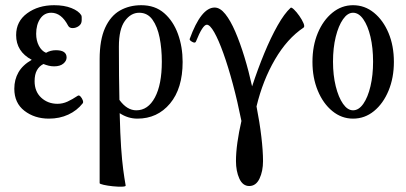

<svg xmlns="http://www.w3.org/2000/svg" viewBox="-20 -445 1562 738"><path d="M168 11Q113 11 74 -19Q35 -49 35 -104Q35 -139 51 -167Q67 -195 102 -215Q42 -247 42 -310Q42 -363 84.5 -394Q127 -425 188 -425Q227 -425 254.5 -414Q282 -403 292 -387Q294 -384 294 -378.5Q294 -373 294 -367Q294 -353 283 -345Q272 -337 259 -337Q247 -337 242 -346Q216 -396 177 -396Q150 -396 134.5 -373Q119 -350 119 -315Q119 -289 129.5 -269Q140 -249 157 -242Q174 -252 195 -252Q236 -252 236 -224Q236 -211 223.5 -200.5Q211 -190 188 -190Q177 -190 167 -192.5Q157 -195 147 -199Q131 -191 122 -175Q113 -159 113 -133Q113 -93 138.5 -69.5Q164 -46 201 -46Q221 -46 239.5 -54.5Q258 -63 279 -77Q284 -80 289.5 -74Q295 -68 298 -60Q301 -52 298 -48Q276 -20 242.5 -4.5Q209 11 168 11Z M463 268Q464 272 449 272.5Q434 273 414 271Q394 269 378.5 265.5Q363 262 363 259V-217Q363 -292 384 -338Q405 -384 441 -404.5Q477 -425 523 -425Q576 -425 611 -394.5Q646 -364 664 -314.5Q682 -265 682 -207Q682 -105 633.5 -47Q585 11 508 11Q472 11 440 -10Q442 71 445.5 121.5Q449 172 453.5 206Q458 240 463 268ZM437 -266Q437 -205 437.5 -154.5Q438 -104 439 -61Q468 -21 504 -21Q549 -21 575.5 -70.5Q602 -120 602 -208Q602 -258 593.5 -300.5Q585 -343 566 -369.5Q547 -396 515 -396Q483 -396 460 -364.5Q437 -333 437 -266Z M938 270Q913 270 900 241.5Q887 213 887 174Q887 142 892.5 102.5Q898 63 908 20Q893 -55 875 -122Q857 -189 838.5 -240.5Q820 -292 803.5 -321Q787 -350 775 -350Q759 -350 733 -285Q730 -278 719 -284Q708 -290 709 -295Q753 -416 805 -416Q826 -416 846 -391Q866 -366 884.5 -323Q903 -280 919.5 -226Q936 -172 949 -113Q971 -180 996 -240.5Q1021 -301 1047 -347Q1073 -393 1097 -415Q1100 -418 1110 -408.5Q1120 -399 1130.5 -384Q1141 -369 1146.5 -356Q1152 -343 1147 -339Q1084 -297 1037 -216.5Q990 -136 966 -36Q978 25 984.5 80Q991 135 991 174Q991 213 977.5 241.5Q964 270 938 270Z M1337 11Q1293 11 1257.5 -18Q1222 -47 1201.5 -96.5Q1181 -146 1181 -207Q1181 -269 1201.5 -318Q1222 -367 1257.5 -396Q1293 -425 1337 -425Q1382 -425 1417.5 -396Q1453 -367 1473.5 -318Q1494 -269 1494 -207Q1494 -146 1473.5 -96.5Q1453 -47 1417.5 -18Q1382 11 1337 11ZM1337 -21Q1359 -21 1376.5 -46Q1394 -71 1404 -113.5Q1414 -156 1414 -208Q1414 -261 1404 -303.5Q1394 -346 1376.5 -371Q1359 -396 1337 -396Q1316 -396 1298.5 -371Q1281 -346 1270.5 -303.5Q1260 -261 1260 -208Q1260 -156 1270.5 -113.5Q1281 -71 1298.5 -46Q1316 -21 1337 -21Z"/></svg>

Font: Junicode Two Beta Condensed
Style: Regular
Weight: 400
Width: 3
Designer: Peter S. Baker
Foundry: Briery Creek Software
Version: Version 1.053; ttfautohint (v1.8.4)